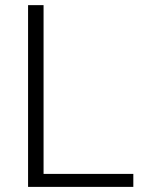

<svg xmlns="http://www.w3.org/2000/svg" viewBox="-20 -731 567 751"><path d="M150.4 -50.8H501.5V0H89.8V-710.9H150.4Z"/></svg>

Font: Shabnam Thin FD
Style: Thin-FD
Weight: 100
Foundry: DejaVu fonts team - Redesigned by Saber Rastikerdar - Based on Vazir font
Version: Version 5.0.0